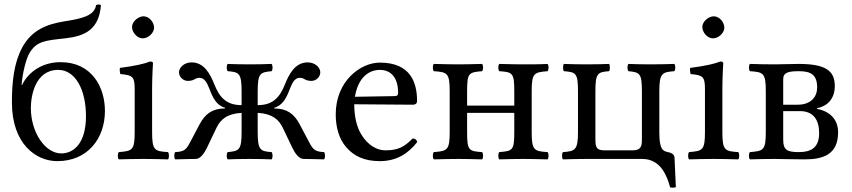

<svg xmlns="http://www.w3.org/2000/svg" viewBox="-20 -721 3866 871"><path d="M34 -257C34 -68 143 10 240 10C377 10 456 -92 456 -218C456 -326 396 -439 255 -439C160 -439 102 -383 80 -335L78 -337C82 -389 98 -453 113 -479C145 -534 183 -537 275 -547C365 -557 429 -586 438 -698C431 -701 424 -702 416 -698C408 -650 355 -637 271 -624C190 -611 122 -583 80 -504C44 -436 34 -352 34 -257ZM120 -231C120 -287 140 -404 244 -404C322 -404 370 -314 370 -194C370 -68 312 -25 258 -25C185 -25 120 -120 120 -231Z M670 -122V-321C670 -371 674 -435 674 -435C674 -439 669 -442 661 -442C633 -431 593 -422 524 -413C522 -407 524 -391 526 -385C581 -380 591 -374 591 -317V-122C591 -39 580 -36 519 -31C513 -25 513 -4 519 2C552 1 591 0 631 0C671 0 709 1 742 2C748 -4 748 -25 742 -31C681 -35 670 -39 670 -122ZM579 -599C579 -573 603 -547 627 -547C655 -547 679 -574 679 -595C679 -619 658 -647 631 -647C607 -647 579 -623 579 -599Z M869 0C889 -1 906 -24 919 -51L962 -141C980 -178 1008 -205 1076 -209V-122C1076 -39 1064 -36 1013 -31C1007 -25 1007 -4 1013 2C1036 1 1073 0 1113 0C1152 0 1190 1 1212 2C1218 -4 1218 -25 1212 -31C1161 -35 1149 -39 1149 -122V-209C1217 -205 1245 -178 1263 -141L1306 -51C1319 -24 1336 -1 1356 0C1356 0 1430 1 1450 2C1456 -4 1456 -25 1450 -31C1411 -33 1401 -41 1384 -73L1339 -158C1314 -205 1281 -229 1224 -229V-232C1263 -243 1280 -278 1295 -318C1307 -349 1319 -368 1340 -368C1349 -368 1357 -365 1363 -361C1369 -357 1380 -354 1393 -354C1415 -354 1433 -373 1433 -393C1433 -415 1409 -438 1376 -438C1318 -438 1291 -384 1272 -337C1250 -282 1220 -244 1149 -244V-307C1149 -390 1161 -393 1212 -398C1218 -404 1218 -425 1212 -431C1188 -430 1152 -429 1112 -429C1073 -429 1036 -430 1013 -431C1007 -425 1007 -404 1013 -398C1064 -394 1076 -390 1076 -307V-244C1005 -244 975 -282 953 -337C934 -384 907 -438 849 -438C816 -438 792 -415 792 -393C792 -373 810 -354 832 -354C845 -354 856 -357 862 -361C868 -365 876 -368 885 -368C906 -368 918 -349 930 -318C945 -278 962 -243 1001 -232V-229C944 -229 911 -205 886 -158L841 -73C824 -41 814 -33 775 -31C769 -25 769 -4 775 2C795 1 869 0 869 0Z M1852 -93C1815 -55 1786 -39 1728 -39C1692 -39 1650 -60 1619 -111C1599 -144 1587 -190 1587 -248L1853 -246C1865 -246 1872 -252 1872 -263C1872 -347 1842 -437 1703 -437C1616 -437 1503 -354 1503 -202C1503 -146 1517 -92 1550 -54C1584 -14 1631 10 1703 10C1779 10 1833 -25 1873 -77C1870 -87 1864 -92 1852 -93ZM1590 -282C1609 -395 1679 -404 1703 -404C1741 -404 1786 -383 1786 -299C1786 -290 1782 -285 1771 -285Z M2392 -307C2392 -390 2403 -393 2464 -398C2470 -404 2470 -425 2464 -431C2429 -429 2385 -429 2352 -429C2324 -429 2284 -430 2245 -431C2239 -425 2239 -404 2245 -398C2306 -394 2313 -390 2313 -307V-242H2099V-307C2099 -390 2106 -393 2167 -398C2173 -404 2173 -425 2167 -431C2129 -430 2091 -429 2059 -429C2029 -429 1988 -430 1948 -431C1942 -425 1942 -404 1948 -398C2009 -394 2020 -390 2020 -307V-122C2020 -39 2009 -36 1948 -31C1942 -25 1942 -4 1948 2C1988 1 2028 0 2060 0C2092 0 2131 1 2167 2C2173 -4 2173 -25 2167 -31C2106 -35 2099 -39 2099 -122V-209H2313V-122C2313 -39 2306 -36 2245 -31C2239 -25 2239 -4 2245 2C2281 1 2318 0 2353 0C2383 0 2425 1 2464 2C2470 -4 2470 -25 2464 -31C2403 -35 2392 -39 2392 -122Z M2724 -39C2687 -39 2681 -50 2681 -90V-307C2681 -389 2691 -394 2743 -398C2748 -404 2748 -425 2743 -431C2718 -430 2681 -429 2641 -429C2601 -429 2566 -430 2538 -431C2533 -425 2533 -404 2538 -398C2593 -394 2602 -389 2602 -307V-122C2602 -40 2589 -35 2534 -31C2528 -25 2528 -4 2534 2C2564 1 2602 0 2642 0H2894C2978 0 3007 80 3020 129C3029 131 3038 131 3046 128L3040 -5C3039 -23 3024 -28 3010 -31C2987 -36 2971 -42 2971 -122V-307C2971 -389 2984 -394 3039 -398C3045 -404 3045 -425 3039 -431C3009 -430 2971 -429 2931 -429C2891 -429 2861 -430 2831 -431C2825 -425 2825 -404 2831 -398C2882 -393 2892 -389 2892 -307V-90C2892 -59 2889 -39 2850 -39Z M3257 -122V-321C3257 -371 3261 -435 3261 -435C3261 -439 3256 -442 3248 -442C3220 -431 3180 -422 3111 -413C3109 -407 3111 -391 3113 -385C3168 -380 3178 -374 3178 -317V-122C3178 -39 3167 -36 3106 -31C3100 -25 3100 -4 3106 2C3139 1 3178 0 3218 0C3258 0 3296 1 3329 2C3335 -4 3335 -25 3329 -31C3268 -35 3257 -39 3257 -122ZM3166 -599C3166 -573 3190 -547 3214 -547C3242 -547 3266 -574 3266 -595C3266 -619 3245 -647 3218 -647C3194 -647 3166 -623 3166 -599Z M3493 -429C3450 -429 3415 -430 3382 -431C3376 -425 3376 -404 3382 -398C3443 -394 3454 -390 3454 -307V-122C3454 -39 3443 -36 3382 -31C3376 -25 3376 -4 3382 2C3415 1 3450 0 3494 0C3531 0 3564 2 3631 2C3717 2 3782 -22 3782 -121C3782 -177 3747 -216 3686 -227V-230C3732 -239 3767 -271 3767 -331C3767 -401 3724 -431 3603 -431C3562 -431 3536 -429 3493 -429ZM3533 -217H3609C3670 -217 3696 -177 3696 -117C3696 -50 3658 -31 3604 -31C3552 -31 3533 -40 3533 -86ZM3533 -246V-362C3533 -392 3556 -398 3604 -398C3656 -398 3687 -384 3687 -324C3687 -284 3661 -246 3599 -246Z"/></svg>

Font: Libertinus Serif
Style: Regular
Weight: 400
Designer: Philipp H. Poll, Khaled Hosny
Foundry: Caleb Maclennan
Version: Version 7.050;RELEASE